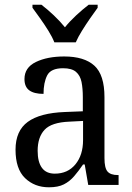

<svg xmlns="http://www.w3.org/2000/svg" viewBox="-20 -786 563 816"><path d="M188 10Q127 10 86.5 -29Q46 -68 46 -150Q46 -230 98 -268Q150 -306 256 -310L332 -313V-373Q332 -410 326.5 -437.5Q321 -465 303 -480.5Q285 -496 248 -496Q196 -496 180.5 -465.5Q165 -435 165 -387Q125 -387 104.5 -402Q84 -417 84 -450Q84 -499 132.5 -522.5Q181 -546 253 -546Q338 -546 381 -507Q424 -468 424 -373V-114Q424 -72 437 -57Q450 -42 481 -42H484V0H355L340 -87H333Q314 -59 295 -37Q276 -15 251.5 -2.5Q227 10 188 10ZM213 -48Q268 -48 300.5 -87.5Q333 -127 333 -191V-272L275 -269Q199 -266 169.5 -234.5Q140 -203 140 -145Q140 -98 158 -73Q176 -48 213 -48ZM211 -606Q202 -629 185.5 -655.5Q169 -682 150.5 -708Q132 -734 118 -753V-766H156Q182 -746 208.5 -721Q235 -696 256 -670Q277 -696 304 -721Q331 -746 357 -766H395V-753Q381 -734 363 -708Q345 -682 328.5 -655.5Q312 -629 302 -606Z"/></svg>

Font: Noto Serif SemiCondensed
Style: Regular
Weight: 400
Width: 4
Designer: Monotype Design Team
Foundry: Monotype Imaging Inc.
Version: Version 2.013